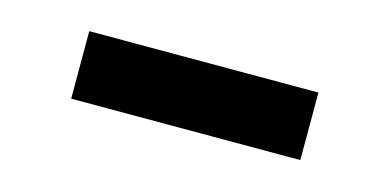

<svg xmlns="http://www.w3.org/2000/svg" viewBox="-29 -792 558 275"><g transform="rotate(15 250.0 -655.0)"><path d="M419.9 -605H80.1V-705.1H419.9Z"/></g></svg>

Font: Creato Display Black
Style: Regular
Weight: 900
Version: Version 1.000